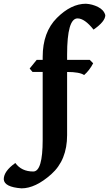

<svg xmlns="http://www.w3.org/2000/svg" viewBox="-117 -777 588 1036"><path d="M-1 239.3Q-94.2 232.4 -96.7 190.4Q-96.7 146.5 -34.2 102.5Q-1 148.4 62.5 148.4Q113.3 148.4 113.3 -22.5V-388.7H58.6L43 -407.2L81.1 -454.1H113.3V-469.7Q113.3 -603.5 189.9 -680.2Q266.6 -756.8 346.7 -756.8Q380.9 -754.9 412.1 -739.3Q443.4 -723.6 451.2 -695.3Q451.2 -661.1 387.7 -617.2Q339.8 -677.7 301.3 -677.7Q245.1 -677.7 245.1 -481.4V-454.1H367.2L385.7 -435.5Q365.7 -397 336.9 -372.1Q312.5 -388.7 245.1 -388.7V-47.9Q245.1 86.9 159.7 163.1Q74.2 239.3 -1 239.3Z"/></svg>

Font: Kelvinch
Style: Bold
Weight: 700
Designer: Paul James Miller
Foundry: High-Logic / Made with FontCreator
Version: Version 3.501;March 28, 2021;FontCreator 13.0.0.2683 64-bit